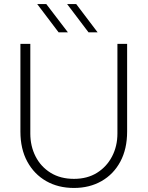

<svg xmlns="http://www.w3.org/2000/svg" viewBox="-20 -917 730 950"><path d="M346 13Q268 13 208.5 -21Q149 -55 115 -117.5Q81 -180 81 -266V-700H130V-256Q130 -194 156 -143Q182 -92 230.5 -62Q279 -32 346 -32Q412 -32 460 -62Q508 -92 534.5 -143Q561 -194 561 -256V-700H609V-266Q609 -180 575.5 -117.5Q542 -55 482.5 -21Q423 13 346 13ZM418 -757 312 -897H357L463 -757ZM270 -757 164 -897H209L316 -757Z"/></svg>

Font: MuseoModerno ExtraLight
Style: Regular
Weight: 200
Designer: Pablo Cosgaya, Héctor Gatti, Marcela Romero, and the Authors of The MuseoModerno Project.
Foundry: Omnibus-Type Team
Version: Version 1.001